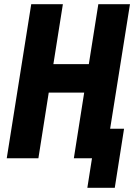

<svg xmlns="http://www.w3.org/2000/svg" viewBox="-20 -750 640 910"><path d="M12 0 128 -730H278L233 -446H401L446 -730H596L502 -140H568L524 140H394L416 0H330L379 -311H211L162 0Z"/></svg>

Font: JetBrains Mono NL ExtraBold
Style: Italic
Weight: 800
Italic angle: -9°
Monospace: yes
Designer: Philipp Nurullin, Konstantin Bulenkov
Foundry: JetBrains
Version: Version 2.305; ttfautohint (v1.8.4.7-5d5b)